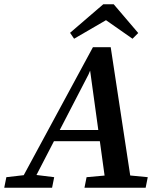

<svg xmlns="http://www.w3.org/2000/svg" viewBox="-63 -887 770 907"><path d="M-43 0 -33 -50 71 -62H96L193 -50L183 0ZM17 0 376 -664H460L561 0H439L360 -573H371L355 -535L78 0ZM175 -220 190 -273H466L464 -220ZM336 0 346 -50 479 -62H511L635 -50L625 0ZM474 -867 590 -731 563 -704 400 -818H483L287 -704L268 -732L425 -867Z"/></svg>

Font: Source Serif 4 18pt SemiBold
Style: Italic
Weight: 600
Italic angle: -12°
Designer: Frank Grießhammer
Foundry: Adobe Systems Incorporated
Version: Version 4.004;hotconv 1.0.116;makeotfexe 2.5.65601